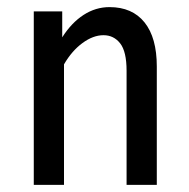

<svg xmlns="http://www.w3.org/2000/svg" viewBox="-20 -520 531 540"><path d="M75 0V-488H155V-415Q181 -456 215 -478Q249 -500 288 -500Q352 -500 386.5 -457Q421 -414 421 -333V0H336V-321Q336 -375 318 -398Q300 -421 271 -421Q242 -421 212 -399Q182 -377 160 -339V0Z"/></svg>

Font: Ropa Sans
Style: Regular
Weight: 400
Designer: Botio Nikoltchev
Foundry: Botjo Nikoltchev
Version: Version 1.002